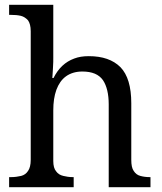

<svg xmlns="http://www.w3.org/2000/svg" viewBox="-20 -780 675 800"><path d="M287 0H18V-42H26C41 -42 55 -44 68 -47C80 -50 90 -57 97 -68C104 -78 108 -93 108 -114V-650C108 -670 104 -685 97 -695C89 -704 79 -711 67 -714C54 -717 41 -718 26 -718H18V-760H202V-540C202 -528 202 -516 201 -503C200 -490 200 -478 199 -469C198 -460 198 -455 198 -455H203C213 -475 225 -492 240 -506C254 -519 270 -529 289 -536C307 -543 327 -546 350 -546C407 -546 451 -531 482 -500C512 -469 527 -419 527 -350V-114C527 -93 530 -78 537 -68C544 -57 553 -50 565 -47C576 -44 589 -42 604 -42H607V0H433V-345C433 -388 425 -422 409 -446C392 -470 364 -482 323 -482C296 -482 273 -475 255 -462C237 -449 224 -430 215 -406C206 -381 202 -353 202 -320V-109C202 -90 206 -75 214 -66C221 -56 231 -50 244 -47C256 -44 269 -42 284 -42H287V0Z"/></svg>

Font: NameLogos Serif
Style: Regular
Weight: 500
Version: Version 0.1